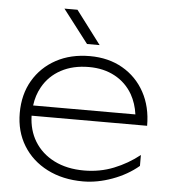

<svg xmlns="http://www.w3.org/2000/svg" viewBox="-55 -832 792 894"><g transform="rotate(5 341.0 -385.0)"><path d="M271 -782 388 -627H329L210 -782ZM366 12Q271 12 198.5 -25Q126 -62 85.5 -128Q45 -194 45 -280Q45 -367 83.5 -432.5Q122 -498 190 -535Q258 -572 348 -572Q435 -572 501 -534Q567 -496 604 -428.5Q641 -361 641 -272H101Q103 -204 134 -153Q167 -99 226.5 -69Q286 -39 366 -39Q440 -39 505 -65Q570 -91 624 -134V-83Q572 -39 502 -13.5Q432 12 366 12ZM582 -320Q575 -371 552 -412Q522 -464 469.5 -492.5Q417 -521 348 -521Q273 -521 217.5 -491Q162 -461 132 -407Q110 -368 104 -320Z"/></g></svg>

Font: Bounded
Style: Regular
Weight: 200
Designer: Vlad Churkin
Version: Version 1.0